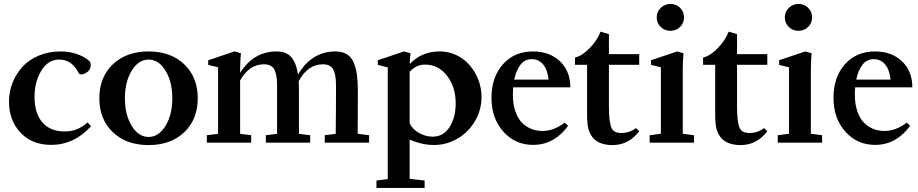

<svg xmlns="http://www.w3.org/2000/svg" viewBox="-20 -720 4634 969"><path d="M238.8 11.2Q142.1 11.2 83.7 -50.3Q25.4 -111.8 25.4 -207.5Q25.4 -256.8 43.2 -302Q61 -347.2 93.3 -382.6Q125.5 -418 175.3 -439.2Q225.1 -460.4 285.2 -460.4Q335 -460.4 375 -444.8Q415 -429.2 434.6 -408.2Q438 -399.9 438 -390.6Q438 -370.6 422.1 -357.7Q406.2 -344.7 390.6 -344.7Q379.4 -344.7 376.5 -352.1Q362.8 -381.3 338.1 -400.4Q313.5 -419.4 278.8 -419.4Q222.7 -419.4 188.5 -363.3Q154.3 -307.1 154.3 -231Q154.3 -147.5 194.1 -102.1Q233.9 -56.6 304.7 -56.6Q340.3 -56.6 367.7 -67.6Q395 -78.6 421.9 -102.1L439.5 -83Q353.5 11.2 238.8 11.2Z M730 12.2Q617.7 12.2 549.6 -52.7Q481.4 -117.7 481.4 -224.1Q481.4 -330.6 549.6 -395.5Q617.7 -460.4 730 -460.4Q841.8 -460.4 909.9 -395.5Q978 -330.6 978 -224.1Q978 -117.7 909.9 -52.7Q841.8 12.2 730 12.2ZM644.8 -84.7Q679.2 -28.8 730 -28.8Q780.8 -28.8 815.2 -84.7Q849.6 -140.6 849.6 -224.1Q849.6 -307.6 815.2 -363.5Q780.8 -419.4 730 -419.4Q679.2 -419.4 644.8 -363.5Q610.4 -307.6 610.4 -224.1Q610.4 -140.6 644.8 -84.7Z M1023.9 0V-37.6L1080.6 -44.4V-380.4L1030.8 -392.6V-416L1163.6 -460.4L1195.8 -451.2Q1191.9 -411.1 1191.9 -368.2V-352.5Q1260.3 -460.4 1375.5 -460.4Q1425.8 -460.4 1450.7 -430.9Q1475.6 -401.4 1483.9 -343.8Q1553.2 -460.4 1672.9 -460.4Q1707.5 -460.4 1730.2 -446.5Q1752.9 -432.6 1764.9 -404.5Q1776.9 -376.5 1781.5 -342Q1786.1 -307.6 1786.1 -258.3Q1786.1 -114.3 1785.2 -44.9L1842.8 -37.6V0H1619.1V-37.6L1674.3 -44.4Q1675.8 -160.2 1675.8 -280.8Q1675.8 -309.6 1673.6 -328.4Q1671.4 -347.2 1664.6 -363.5Q1657.7 -379.9 1644.3 -387.7Q1630.9 -395.5 1609.9 -395.5Q1533.2 -395.5 1487.3 -310.5Q1488.8 -285.6 1488.8 -258.3V-44.4L1545.4 -37.6V0H1321.8V-37.6L1378.4 -44.4V-280.8Q1378.4 -309.6 1376.2 -328.4Q1374 -347.2 1367.2 -363.5Q1360.4 -379.9 1346.9 -387.7Q1333.5 -395.5 1312.5 -395.5Q1237.3 -395.5 1191.9 -314V-44.4L1247.6 -37.6V0Z M1879.9 228.5V190.9L1937 184.1V-379.9L1886.7 -392.6V-416L2019 -460.4L2051.8 -451.2Q2048.3 -423.8 2047.9 -397Q2106 -458.5 2193.4 -460.4Q2232.4 -461.4 2267.3 -448.5Q2302.2 -435.5 2327.9 -413.1Q2353.5 -390.6 2372.3 -361.1Q2391.1 -331.5 2400.6 -298.1Q2410.2 -264.6 2410.2 -231Q2410.2 -163.6 2376.2 -107.2Q2342.3 -50.8 2287.4 -19.5Q2232.4 11.7 2170.9 11.7Q2108.9 11.7 2047.4 -15.6V182.6L2123 190.9V228.5ZM2124.5 -394Q2080.1 -394 2047.4 -357.4V-97.7Q2062.5 -66.9 2095.5 -48.6Q2128.4 -30.3 2163.6 -30.3Q2217.8 -30.3 2248.8 -78.6Q2279.8 -127 2279.8 -198.2Q2279.8 -280.3 2236.6 -337.2Q2193.4 -394 2124.5 -394Z M2670.4 11.2Q2579.6 11.2 2520 -55.9Q2460.4 -123 2460.4 -226.1Q2460.4 -330.6 2518.1 -395.5Q2575.7 -460.4 2669.9 -460.4Q2753.9 -460.4 2806.2 -410.6Q2858.4 -360.8 2858.4 -279.3H2569.8Q2568.4 -261.7 2568.4 -243.7Q2568.4 -195.3 2580.6 -158.9Q2592.8 -122.6 2613.8 -101.3Q2634.8 -80.1 2660.9 -69.6Q2687 -59.1 2717.8 -59.1Q2775.4 -59.1 2830.1 -101.1L2847.2 -85.4Q2815.9 -40.5 2771 -14.6Q2726.1 11.2 2670.4 11.2ZM2575.2 -318.4H2748.5Q2743.2 -368.7 2720.9 -395Q2698.7 -421.4 2663.6 -421.4Q2628.4 -421.4 2606.7 -393.3Q2585 -365.2 2575.2 -318.4Z M3071.8 12.2Q3003.9 12.2 2972.2 -24.9Q2956.5 -43.9 2949.7 -69.6Q2942.9 -95.2 2942.9 -144.5V-393.1H2881.8V-429.2Q2920.9 -439.5 2958.7 -480Q2996.6 -520.5 3010.7 -560.1L3053.2 -547.9V-446.8H3206.1V-393.1H3053.2V-179.7Q3053.2 -102.1 3066.9 -73.2Q3078.1 -48.8 3116.2 -48.8Q3157.2 -48.8 3189.9 -73.7L3206.1 -57.1Q3151.9 12.2 3071.8 12.2Z M3294.4 -632.3Q3294.4 -660.2 3314.7 -680.2Q3335 -700.2 3363.3 -700.2Q3392.1 -700.2 3412.1 -680.7Q3432.1 -661.1 3432.1 -632.3Q3432.1 -603.5 3412.1 -584Q3392.1 -564.5 3363.3 -564.5Q3334.5 -564.5 3314.5 -584Q3294.4 -603.5 3294.4 -632.3ZM3258.8 0V-37.6L3315.4 -44.9V-380.4L3265.6 -392.6V-416L3397.9 -460.4L3429.7 -451.2Q3425.8 -411.1 3425.8 -368.2V-44.9L3482.4 -37.6V0Z M3718.3 12.2Q3650.4 12.2 3618.7 -24.9Q3603 -43.9 3596.2 -69.6Q3589.4 -95.2 3589.4 -144.5V-393.1H3528.3V-429.2Q3567.4 -439.5 3605.2 -480Q3643.1 -520.5 3657.2 -560.1L3699.7 -547.9V-446.8H3852.5V-393.1H3699.7V-179.7Q3699.7 -102.1 3713.4 -73.2Q3724.6 -48.8 3762.7 -48.8Q3803.7 -48.8 3836.4 -73.7L3852.5 -57.1Q3798.3 12.2 3718.3 12.2Z M3940.9 -632.3Q3940.9 -660.2 3961.2 -680.2Q3981.4 -700.2 4009.8 -700.2Q4038.6 -700.2 4058.6 -680.7Q4078.6 -661.1 4078.6 -632.3Q4078.6 -603.5 4058.6 -584Q4038.6 -564.5 4009.8 -564.5Q3981 -564.5 3960.9 -584Q3940.9 -603.5 3940.9 -632.3ZM3905.3 0V-37.6L3961.9 -44.9V-380.4L3912.1 -392.6V-416L4044.4 -460.4L4076.2 -451.2Q4072.3 -411.1 4072.3 -368.2V-44.9L4128.9 -37.6V0Z M4396.5 11.2Q4305.7 11.2 4246.1 -55.9Q4186.5 -123 4186.5 -226.1Q4186.5 -330.6 4244.1 -395.5Q4301.8 -460.4 4396 -460.4Q4480 -460.4 4532.2 -410.6Q4584.5 -360.8 4584.5 -279.3H4295.9Q4294.4 -261.7 4294.4 -243.7Q4294.4 -195.3 4306.6 -158.9Q4318.8 -122.6 4339.8 -101.3Q4360.8 -80.1 4387 -69.6Q4413.1 -59.1 4443.8 -59.1Q4501.5 -59.1 4556.2 -101.1L4573.2 -85.4Q4542 -40.5 4497.1 -14.6Q4452.1 11.2 4396.5 11.2ZM4301.3 -318.4H4474.6Q4469.2 -368.7 4447 -395Q4424.8 -421.4 4389.6 -421.4Q4354.5 -421.4 4332.8 -393.3Q4311 -365.2 4301.3 -318.4Z"/></svg>

Font: Elstob 8pt SemiBold
Style: Regular
Weight: 600
Designer: Peter S. Baker
Version: Version 1.015